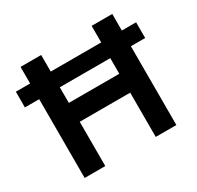

<svg xmlns="http://www.w3.org/2000/svg" viewBox="-150 -874 1075 1048"><g transform="rotate(-30 387.0 -350.0)"><path d="M546.5 0V-700H676.5V0ZM98.5 0V-700H228.5V0ZM214 -279V-398H561.5V-279ZM8.5 -496.5V-595.5H766.5V-496.5Z"/></g></svg>

Font: Geologica Roman Medium
Style: Regular
Weight: 500
Designer: Sindre Bremnes, Frode Helland
Foundry: Monokrom Skriftforlag AS
Version: Version 1.010;gftools[0.9.28]